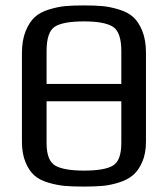

<svg xmlns="http://www.w3.org/2000/svg" viewBox="-20 -679 620 709"><path d="M519 -484V-156Q519 -113 505.5 -81.5Q492 -50 471.5 -32.5Q451 -15 419 -5Q387 5 358 7.5Q329 10 289 10Q248 10 219.5 7.5Q191 5 158.5 -4.5Q126 -14 106.5 -31.5Q87 -49 74 -80.5Q61 -112 61 -156V-483Q61 -530 74.5 -563.5Q88 -597 108 -615.5Q128 -634 161 -644Q194 -654 221.5 -656.5Q249 -659 289 -659Q330 -659 358 -656.5Q386 -654 419 -644Q452 -634 472 -616Q492 -598 505.5 -564.5Q519 -531 519 -484ZM428 -151V-305H152V-151Q152 -86 184 -67.5Q216 -49 291 -49Q366 -49 397 -67.5Q428 -86 428 -151ZM152 -490V-369H428V-490Q428 -561 396.5 -580.5Q365 -600 290 -600Q213 -600 182.5 -580.5Q152 -561 152 -490Z"/></svg>

Font: Play
Style: Regular
Weight: 400
Designer: Jonas Hecksher
Foundry: Jonas Hecksher, Playtypeª, e-types AS
Version: Version 1.002